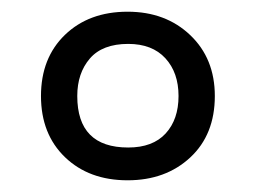

<svg xmlns="http://www.w3.org/2000/svg" viewBox="-20 -744 437 328"><path d="M347 -580Q347 -644 305 -684Q263 -724 198 -724Q132 -724 91 -684.5Q50 -645 50 -580Q50 -515 91 -475.5Q132 -436 198 -436Q263 -436 305 -475Q347 -514 347 -580ZM112 -580Q112 -619 133.5 -644Q155 -669 199 -669Q240 -669 262.5 -644.5Q285 -620 285 -580Q285 -540 263 -516Q241 -492 199 -492Q112 -492 112 -580Z"/></svg>

Font: Noto Sans UI SemiCondensed
Style: Regular
Weight: 400
Width: 4
Designer: Monotype Design Team
Foundry: Monotype Imaging Inc.
Version: 1.001